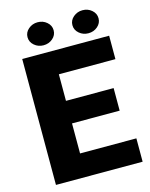

<svg xmlns="http://www.w3.org/2000/svg" viewBox="-129 -965 818 1047"><g transform="rotate(-15 280.0 -441.5)"><path d="M543.5 -131.8V0H54.2V-710.9H544.9V-578.6H225.6V-428.7H494.6V-301.3H225.6V-131.8ZM112.8 -817.9Q112.8 -845.2 134.8 -864Q156.7 -882.8 186.5 -882.8Q216.8 -882.8 238.5 -864Q260.3 -845.2 260.3 -817.9Q260.3 -790.5 238.5 -771.7Q216.8 -752.9 186.5 -752.9Q156.7 -752.9 134.8 -771.7Q112.8 -790.5 112.8 -817.9ZM366.2 -817.9Q366.2 -845.2 388.2 -864Q410.2 -882.8 439.9 -882.8Q470.2 -882.8 491.9 -864Q513.7 -845.2 513.7 -817.9Q513.7 -790.5 491.9 -771.7Q470.2 -752.9 439.9 -752.9Q410.2 -752.9 388.2 -771.7Q366.2 -790.5 366.2 -817.9Z"/></g></svg>

Font: Vazirmatn RD Black
Style: Regular
Weight: 900
Designer: Saber Rastikerdar
Foundry: Saber Rastikerdar
Version: Version 32.102